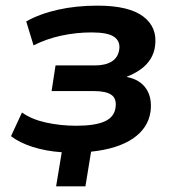

<svg xmlns="http://www.w3.org/2000/svg" viewBox="-20 -531 629 681"><path d="M179 130 199 9Q142 5 95.5 -10Q49 -25 19 -48L58 -132Q91 -108 142.5 -96.5Q194 -85 251 -85Q317 -85 351.5 -100.5Q386 -116 390 -151Q394 -182 374.5 -195Q355 -208 313 -208H163L177 -299H318Q354 -299 376.5 -313Q399 -327 403 -356Q407 -385 384.5 -400.5Q362 -416 305 -416Q250 -416 197 -404.5Q144 -393 99 -370L73 -455Q121 -482 185.5 -496.5Q250 -511 326 -511Q437 -511 488 -472.5Q539 -434 530 -368Q527 -343 514 -322Q501 -301 479.5 -285.5Q458 -270 430 -259V-258Q476 -249 498 -217Q520 -185 514 -136Q506 -77 452 -40Q398 -3 303 7L283 130Z"/></svg>

Font: Nunito Sans 7pt
Style: Bold Italic
Weight: 700
Italic angle: -9°
Version: Version 3.101;gftools[0.9.27]